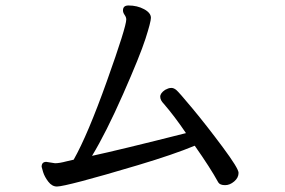

<svg xmlns="http://www.w3.org/2000/svg" viewBox="-20 -687 1040 701"><path d="M188 -6Q170 -6 156.5 -23.5Q143 -41 137.5 -58.5Q132 -76 132 -78Q132 -96 149 -96L181 -91Q197 -91 223 -98L249 -104Q300 -194 370.5 -391.5Q441 -589 441 -616Q441 -624 435 -632.5Q429 -641 429 -649Q429 -667 449 -667Q481 -667 506 -653.5Q531 -640 531 -622Q531 -607 511 -545Q491 -483 429 -342.5Q367 -202 316 -118Q414 -139 659 -201Q617 -263 578 -308Q565 -321 565 -334Q565 -347 583 -359Q589 -362 594 -364Q599 -366 606 -366Q614 -366 623 -359Q632 -352 683.5 -290Q735 -228 793 -150Q851 -72 851 -56Q851 -38 835 -24.5Q819 -11 802 -11Q783 -11 777 -21Q748 -74 691 -155Q614 -123 483.5 -84Q353 -45 278.5 -25.5Q204 -6 188 -6Z"/></svg>

Font: LXGW WenKai Lite
Style: Bold
Weight: 700
Designer: LXGW / Fontworks Inc.
Foundry: LXGW / Fontworks Inc.
Version: Version 1.330;April 28, 2024